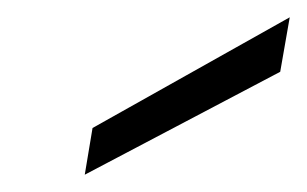

<svg xmlns="http://www.w3.org/2000/svg" viewBox="-20 -790 355 222"><path d="M315 -770 304 -707 78 -588 87 -642Z"/></svg>

Font: SVN-Poppins Light
Style: Italic
Weight: 300
Italic angle: -10°
Designer: Ninad Kale (Devanagari), Jonny Pinhorn (Latin)
Foundry: Indian Type Foundry
Version: Version 3.002 2017; ttfautohint (v1.8.3)